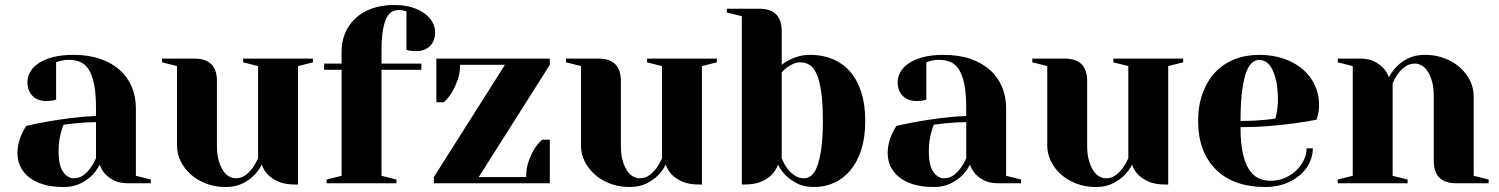

<svg xmlns="http://www.w3.org/2000/svg" viewBox="-20 -735 6010 770"><path d="M235 -235Q229 -222 225 -205Q221 -191 218 -172Q215 -153 215 -130Q215 -70 233.5 -45Q252 -20 275 -20Q298 -20 314.5 -32.5Q331 -45 342 -60Q355 -78 365 -100V-245Q342 -245 319 -243.5Q296 -242 277 -240Q255 -237 235 -235ZM275 -515Q335 -515 381.5 -499Q428 -483 460 -454.5Q492 -426 508.5 -386.5Q525 -347 525 -300V-30L585 -15V0H495Q459 0 437 -11.5Q415 -23 402 -37Q387 -54 380 -75Q367 -49 347 -30Q330 -13 302 1Q274 15 235 15Q188 15 153.5 4.5Q119 -6 96 -24.5Q73 -43 61.5 -67.5Q50 -92 50 -120Q50 -143 55 -162.5Q60 -182 67 -197Q75 -215 85 -230Q127 -240 174 -248Q214 -255 264 -261.5Q314 -268 365 -270V-300Q365 -358 357.5 -396Q350 -434 336 -456Q322 -478 301.5 -486.5Q281 -495 255 -495Q244 -495 235 -493.5Q226 -492 219 -490Q211 -487 205 -485V-335Q198 -333 192 -332Q186 -331 179.5 -330.5Q173 -330 165 -330Q131 -330 110.5 -350.5Q90 -371 90 -405Q90 -426 100.5 -445.5Q111 -465 133.5 -480.5Q156 -496 191 -505.5Q226 -515 275 -515Z M760 -500Q850 -500 850 -410V-150Q850 -116 857 -91.5Q864 -67 874.5 -51Q885 -35 898.5 -27.5Q912 -20 925 -20Q948 -20 964.5 -32.5Q981 -45 992 -60Q1005 -78 1015 -100V-470L955 -485V-500H1235V-485L1175 -470V5H1165Q1121 5 1094.5 -7.5Q1068 -20 1054 -35Q1037 -53 1030 -75Q1017 -49 997 -30Q980 -13 952 1Q924 15 885 15Q842 15 806 1Q770 -13 744.5 -36Q719 -59 704.5 -88.5Q690 -118 690 -150V-470L630 -485V-500Z M1280 -455V-480H1350V-530Q1350 -569 1364.5 -603Q1379 -637 1406 -662Q1433 -687 1472 -701Q1511 -715 1560 -715Q1601 -715 1632 -705.5Q1663 -696 1683.5 -680.5Q1704 -665 1714.5 -645.5Q1725 -626 1725 -605Q1725 -571 1704.5 -550.5Q1684 -530 1650 -530Q1642 -530 1634.5 -530.5Q1627 -531 1622 -532Q1615 -533 1610 -535V-690Q1606 -691 1601 -692Q1596 -693 1590.5 -694Q1585 -695 1580 -695Q1565 -695 1552 -688Q1539 -681 1530 -663Q1521 -645 1515.5 -613Q1510 -581 1510 -530V-480H1670V-455H1510V-30L1570 -15V0H1290V-15L1350 -30V-455Z M1825 -475Q1825 -439 1814.5 -411.5Q1804 -384 1792 -364Q1778 -341 1760 -325H1730V-500H2185V-475L1900 -25H2090Q2090 -60 2100 -88Q2110 -116 2122 -136Q2136 -159 2155 -175H2185V0H1720V-25L2005 -475Z M2380 -500Q2470 -500 2470 -410V-150Q2470 -116 2477 -91.5Q2484 -67 2494.5 -51Q2505 -35 2518.5 -27.5Q2532 -20 2545 -20Q2568 -20 2584.5 -32.5Q2601 -45 2612 -60Q2625 -78 2635 -100V-470L2575 -485V-500H2855V-485L2795 -470V5H2785Q2741 5 2714.5 -7.5Q2688 -20 2674 -35Q2657 -53 2650 -75Q2637 -49 2617 -30Q2600 -13 2572 1Q2544 15 2505 15Q2462 15 2426 1Q2390 -13 2364.5 -36Q2339 -59 2324.5 -88.5Q2310 -118 2310 -150V-470L2250 -485V-500Z M3115 -100Q3124 -78 3137 -60Q3148 -45 3165 -32.5Q3182 -20 3205 -20Q3218 -20 3231.5 -29Q3245 -38 3255.5 -63.5Q3266 -89 3273 -134Q3280 -179 3280 -250Q3280 -323 3273 -369Q3266 -415 3254 -440.5Q3242 -466 3225.5 -475.5Q3209 -485 3190 -485Q3175 -485 3161.5 -479Q3148 -473 3137 -465Q3125 -456 3115 -445ZM3025 -700Q3115 -700 3115 -610V-475Q3128 -486 3146 -495Q3161 -503 3182.5 -509Q3204 -515 3230 -515Q3279 -515 3319.5 -498Q3360 -481 3389 -448Q3418 -415 3434 -365.5Q3450 -316 3450 -250Q3450 -184 3434 -134.5Q3418 -85 3390.5 -52Q3363 -19 3325.5 -2Q3288 15 3245 15Q3205 15 3177.5 1Q3150 -13 3133 -30Q3113 -49 3100 -75Q3093 -53 3076 -35Q3062 -20 3035 -7.5Q3008 5 2965 5H2955V-670L2895 -685V-700Z M3725 -235Q3719 -222 3715 -205Q3711 -191 3708 -172Q3705 -153 3705 -130Q3705 -70 3723.5 -45Q3742 -20 3765 -20Q3788 -20 3804.5 -32.5Q3821 -45 3832 -60Q3845 -78 3855 -100V-245Q3832 -245 3809 -243.5Q3786 -242 3767 -240Q3745 -237 3725 -235ZM3765 -515Q3825 -515 3871.5 -499Q3918 -483 3950 -454.5Q3982 -426 3998.5 -386.5Q4015 -347 4015 -300V-30L4075 -15V0H3985Q3949 0 3927 -11.5Q3905 -23 3892 -37Q3877 -54 3870 -75Q3857 -49 3837 -30Q3820 -13 3792 1Q3764 15 3725 15Q3678 15 3643.5 4.5Q3609 -6 3586 -24.5Q3563 -43 3551.5 -67.5Q3540 -92 3540 -120Q3540 -143 3545 -162.5Q3550 -182 3557 -197Q3565 -215 3575 -230Q3617 -240 3664 -248Q3704 -255 3754 -261.5Q3804 -268 3855 -270V-300Q3855 -358 3847.5 -396Q3840 -434 3826 -456Q3812 -478 3791.5 -486.5Q3771 -495 3745 -495Q3734 -495 3725 -493.5Q3716 -492 3709 -490Q3701 -487 3695 -485V-335Q3688 -333 3682 -332Q3676 -331 3669.5 -330.5Q3663 -330 3655 -330Q3621 -330 3600.5 -350.5Q3580 -371 3580 -405Q3580 -426 3590.5 -445.5Q3601 -465 3623.5 -480.5Q3646 -496 3681 -505.5Q3716 -515 3765 -515Z M4250 -500Q4340 -500 4340 -410V-150Q4340 -116 4347 -91.5Q4354 -67 4364.5 -51Q4375 -35 4388.5 -27.5Q4402 -20 4415 -20Q4438 -20 4454.5 -32.5Q4471 -45 4482 -60Q4495 -78 4505 -100V-470L4445 -485V-500H4725V-485L4665 -470V5H4655Q4611 5 4584.5 -7.5Q4558 -20 4544 -35Q4527 -53 4520 -75Q4507 -49 4487 -30Q4470 -13 4442 1Q4414 15 4375 15Q4332 15 4296 1Q4260 -13 4234.5 -36Q4209 -59 4194.5 -88.5Q4180 -118 4180 -150V-470L4120 -485V-500Z M4955 -250Q4989 -250 5015 -251.5Q5041 -253 5059 -255Q5080 -257 5095 -260Q5097 -270 5100 -282Q5102 -293 5103.5 -306.5Q5105 -320 5105 -335Q5105 -380 5098 -410.5Q5091 -441 5080.5 -460Q5070 -479 5056.5 -487Q5043 -495 5030 -495Q5017 -495 5003.5 -485.5Q4990 -476 4979.5 -449.5Q4969 -423 4962 -375Q4955 -327 4955 -250ZM5055 15Q4927 15 4856 -55.5Q4785 -126 4785 -250Q4785 -312 4803 -361Q4821 -410 4853 -444.5Q4885 -479 4930.5 -497Q4976 -515 5030 -515Q5086 -515 5130.5 -499Q5175 -483 5206 -456Q5237 -429 5253.5 -392.5Q5270 -356 5270 -315Q5270 -301 5268.5 -290.5Q5267 -280 5265 -272Q5262 -262 5260 -255Q5216 -246 5167 -240Q5125 -234 5070 -229.5Q5015 -225 4955 -225Q4955 -163 4964 -121.5Q4973 -80 4989 -55.5Q5005 -31 5027 -20.5Q5049 -10 5075 -10Q5105 -10 5131.5 -21Q5158 -32 5177.5 -50.5Q5197 -69 5208.5 -92.5Q5220 -116 5220 -140H5245Q5245 -110 5231.5 -82Q5218 -54 5193 -32.5Q5168 -11 5133 2Q5098 15 5055 15Z M5730 -350Q5730 -384 5723 -408.5Q5716 -433 5705.5 -449Q5695 -465 5681.5 -472.5Q5668 -480 5655 -480Q5632 -480 5615 -467.5Q5598 -455 5587 -440Q5574 -422 5565 -400V-30L5625 -15V0H5345V-15L5405 -30V-470L5345 -485V-500H5435Q5470 -500 5492.5 -488Q5515 -476 5528 -462Q5543 -445 5550 -425Q5563 -450 5583 -470Q5600 -487 5627.5 -501Q5655 -515 5695 -515Q5738 -515 5774 -501Q5810 -487 5835.5 -464Q5861 -441 5875.5 -411.5Q5890 -382 5890 -350V-30L5950 -15V0H5820Q5730 0 5730 -90Z"/></svg>

Font: Yeseva One
Style: Regular
Weight: 400
Designer: Jovanny Lemonad
Foundry: Jovanny Lemonad
Version: Version 2.001; ttfautohint (v0.91) -l 8 -r 50 -G 200 -x 0 -w